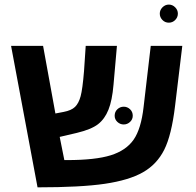

<svg xmlns="http://www.w3.org/2000/svg" viewBox="-20 -804 845 829"><path d="M350.1 -606H484.9L470.2 -439Q464.4 -370.1 448.2 -330.1Q432.1 -290 403.1 -267.6Q374 -245.1 311 -230L237.8 -212.9L257.8 -112.8H269.5Q391.6 -112.8 458 -133.5Q524.4 -154.3 556.9 -200.9Q589.4 -247.6 600.1 -342.8L630.9 -606H767.1L735.8 -346.2Q720.7 -220.2 689 -157.2Q657.2 -94.2 597.2 -60.1Q537.1 -25.9 433.1 -10.5Q329.1 4.9 142.1 4.9L27.8 -606H166L219.2 -314L254.9 -320.8Q288.1 -327.1 304 -342.5Q319.8 -357.9 328.1 -388.4Q336.4 -418.9 342.8 -497.1ZM475.1 -304.2Q475.1 -321.3 486.8 -332.3Q498.5 -343.3 514.2 -343.3Q529.8 -343.3 541.5 -332.3Q553.2 -321.3 553.2 -304.2Q553.2 -288.6 541.5 -277.6Q529.8 -266.6 514.2 -266.6Q498.5 -266.6 486.8 -277.6Q475.1 -288.6 475.1 -304.2ZM669.9 -745.1Q669.9 -760.7 681.6 -772.5Q693.4 -784.2 709 -784.2Q724.6 -784.2 736.3 -772.5Q748 -760.7 748 -745.1Q748 -729.5 736.6 -717.8Q725.1 -706.1 709 -706.1Q692.4 -706.1 681.2 -717.8Q669.9 -729.5 669.9 -745.1Z"/></svg>

Font: Arial
Style: Bold
Weight: 700
Designer: Steve Matteson
Foundry: Ascender Corporation
Version: Version 2.00.3